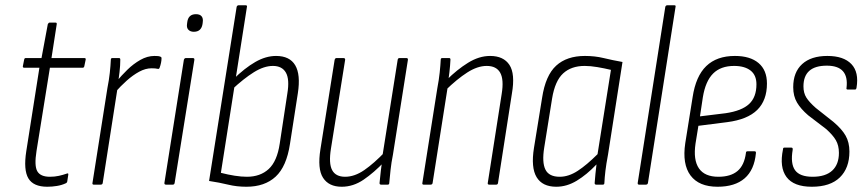

<svg xmlns="http://www.w3.org/2000/svg" viewBox="-20 -703 3301 731"><path d="M160 8Q107 8 88 -24Q69 -56 80 -127L130 -445H73Q66 -445 67 -451L72 -476Q73 -482 78 -482H138L162 -611Q165 -617 169 -617H191Q197 -617 196 -611L176 -482H301Q308 -482 306 -475L301 -451Q300 -445 294 -445H170L119 -128Q110 -72 122 -51Q134 -30 170 -30Q188 -30 204 -33.5Q220 -37 234 -42Q241 -45 240 -38L236 -12Q235 -7 230 -5Q215 2 196.5 5Q178 8 160 8Z M337 0Q331 0 332 -6L389 -368Q395 -398 398 -425.5Q401 -453 402 -476Q402 -482 408 -482H433Q438 -482 438 -476Q438 -454 435 -428Q432 -402 428 -381V-371L371 -6Q370 0 363 0ZM418 -351 423 -392Q442 -415 465 -437.5Q488 -460 514.5 -475Q541 -490 568 -490Q576 -490 581.5 -489.5Q587 -489 591 -487Q595 -486 595 -481Q595 -473 593 -463.5Q591 -454 588 -446Q586 -439 580 -441Q576 -442 570.5 -442.5Q565 -443 557 -443Q534 -443 510 -430Q486 -417 462.5 -396Q439 -375 418 -351Z M612 0Q605 0 606 -7L680 -475Q682 -482 688 -482H714Q721 -482 720 -475L645 -7Q644 0 638 0ZM718 -582Q705 -582 697.5 -589.5Q690 -597 692 -611L693 -619Q697 -649 726 -649Q741 -649 747.5 -641Q754 -633 752 -619L751 -611Q746 -582 718 -582Z M918 8Q881 8 848.5 0Q816 -8 776 -14L881 -677Q883 -683 889 -683H915Q922 -683 920 -676L821 -45Q848 -38 873.5 -34Q899 -30 920 -30Q971 -30 1003 -59.5Q1035 -89 1045 -156L1074 -347Q1083 -401 1068.5 -426.5Q1054 -452 1019 -452Q985 -452 946.5 -428Q908 -404 862 -361L868 -401Q912 -444 952 -467Q992 -490 1031 -490Q1083 -490 1104 -454.5Q1125 -419 1114 -348L1084 -155Q1071 -69 1029.5 -30.5Q988 8 918 8Z M1281 8Q1232 8 1210 -26Q1188 -60 1200 -135L1254 -475Q1256 -482 1261 -482H1287Q1295 -482 1294 -475L1240 -137Q1231 -81 1244.5 -55.5Q1258 -30 1294 -30Q1330 -30 1367 -55.5Q1404 -81 1447 -126L1443 -87Q1404 -46 1364.5 -19Q1325 8 1281 8ZM1431 0Q1425 0 1425 -6Q1427 -28 1430 -53.5Q1433 -79 1436 -99V-109L1494 -475Q1495 -482 1501 -482H1527Q1534 -482 1533 -475L1476 -114Q1470 -84 1467 -56.5Q1464 -29 1462 -6Q1462 0 1456 0Z M1843 0Q1836 0 1837 -6L1890 -345Q1899 -400 1884.5 -426Q1870 -452 1833 -452Q1798 -452 1759 -427Q1720 -402 1676 -359L1680 -398Q1720 -438 1762 -464Q1804 -490 1846 -490Q1897 -490 1919.5 -456Q1942 -422 1929 -347L1876 -6Q1875 0 1869 0ZM1593 0Q1587 0 1588 -6L1645 -367Q1651 -398 1654 -426.5Q1657 -455 1658 -476Q1658 -482 1664 -482H1690Q1695 -482 1695 -476Q1694 -454 1691 -427.5Q1688 -401 1684 -382L1685 -375L1627 -6Q1626 0 1619 0Z M2098 8Q2045 8 2023 -28.5Q2001 -65 2013 -140L2044 -331Q2057 -416 2097.5 -453Q2138 -490 2207 -490Q2245 -490 2278 -482Q2311 -474 2350 -467L2295 -115Q2288 -78 2285 -52.5Q2282 -27 2281 -6Q2281 0 2275 0H2250Q2244 0 2244 -6Q2245 -23 2247 -41Q2249 -59 2251 -77Q2214 -38 2176 -15Q2138 8 2098 8ZM2111 -30Q2145 -30 2179.5 -52.5Q2214 -75 2255 -116L2306 -437Q2281 -443 2254.5 -447.5Q2228 -452 2206 -452Q2155 -452 2124 -423.5Q2093 -395 2082 -328L2052 -141Q2043 -85 2056.5 -57.5Q2070 -30 2111 -30Z M2413 0Q2407 0 2408 -7L2513 -677Q2515 -683 2521 -683H2547Q2554 -683 2552 -677L2447 -7Q2446 0 2439 0Z M2712 8Q2641 8 2609 -35Q2577 -78 2589 -158L2617 -333Q2629 -413 2669 -451.5Q2709 -490 2778 -490Q2836 -490 2868 -463Q2900 -436 2900 -385Q2900 -321 2863 -284.5Q2826 -248 2749 -238L2639 -224L2628 -156Q2619 -94 2641 -62Q2663 -30 2715 -30Q2762 -30 2788 -52Q2814 -74 2820 -121Q2820 -127 2826 -127H2853Q2859 -127 2858 -120Q2852 -56 2815 -24Q2778 8 2712 8ZM2645 -260 2743 -272Q2804 -281 2832 -307Q2860 -333 2860 -382Q2860 -417 2837.5 -434.5Q2815 -452 2775 -452Q2724 -452 2695 -423Q2666 -394 2656 -333Z M3071 8Q3002 8 2974.5 -29Q2947 -66 2961 -134Q2961 -141 2966 -141H2993Q2999 -141 2998 -133Q2989 -80 3007 -55Q3025 -30 3074 -30Q3123 -30 3148.5 -53.5Q3174 -77 3174 -121Q3174 -149 3162.5 -169Q3151 -189 3125 -212L3057 -264Q3029 -288 3014.5 -312.5Q3000 -337 3000 -371Q3000 -428 3034 -459Q3068 -490 3130 -490Q3192 -490 3221.5 -459Q3251 -428 3241 -369Q3240 -362 3235 -362H3208Q3201 -362 3203 -369Q3213 -453 3128 -453Q3039 -453 3039 -374Q3039 -349 3050 -331.5Q3061 -314 3086 -292L3153 -239Q3185 -212 3199.5 -186.5Q3214 -161 3214 -126Q3214 -63 3177.5 -27.5Q3141 8 3071 8Z"/></svg>

Font: Sofia Sans Condensed ExtraLight
Style: Italic
Weight: 250
Italic angle: -9°
Version: Version 4.100